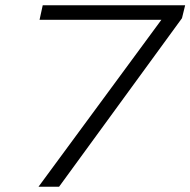

<svg xmlns="http://www.w3.org/2000/svg" viewBox="-20 -708 722 728"><path d="M126 0 592 -633H130L142 -688H682L670 -639L204 0Z"/></svg>

Font: Saira Expanded Light
Style: Italic
Weight: 300
Width: 7
Italic angle: -12°
Designer: Hector Gatti with collaboration of the Omnibus-Type team
Foundry: Omnibus-Type
Version: Version 1.101